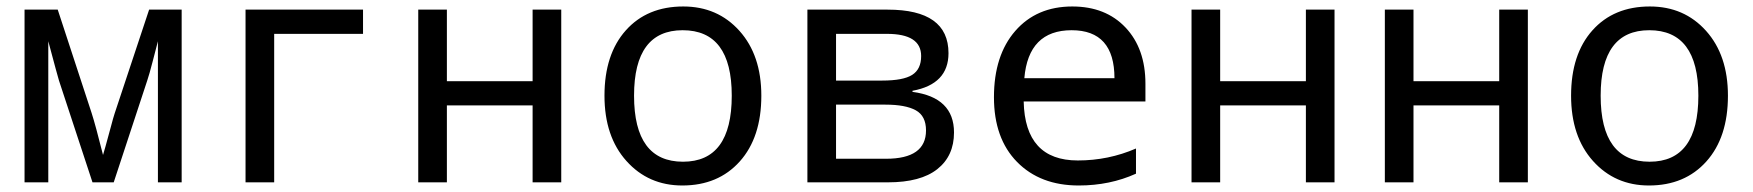

<svg xmlns="http://www.w3.org/2000/svg" viewBox="-20 -566 5441 596"><path d="M543.9 0H470.2V-438Q466.3 -424.8 454.1 -376Q443.4 -334.5 437 -315.9L333 0H267.1L163.1 -315.9Q159.2 -328.1 129.9 -438V0H56.2V-536.1H159.2L264.2 -215.8Q276.4 -178.2 299.8 -85Q302.2 -91.3 325.7 -178.2Q330.6 -197.3 335.9 -213.9L442.9 -536.1H543.9Z M1106.9 -460.9H831.1V0H742.2V-536.1H1106.9Z M1367.2 -536.1V-314H1633.3V-536.1H1722.2V0H1633.3V-238.8H1367.2V0H1278.3V-536.1Z M2098.1 9.8Q1992.7 9.8 1924.6 -66.2Q1856.4 -142.1 1856.4 -269Q1856.4 -397.5 1922.6 -471.7Q1988.8 -545.9 2101.1 -545.9Q2207.5 -545.9 2275.4 -470.2Q2343.3 -394.5 2343.3 -269Q2343.3 -139.6 2276.4 -64.9Q2209.5 9.8 2098.1 9.8ZM2100.1 -64Q2251.5 -64 2251.5 -269Q2251.5 -472.2 2099.1 -472.2Q1948.2 -472.2 1948.2 -269Q1948.2 -64 2100.1 -64Z M2812.5 -284.2V-280.8Q2941.4 -263.7 2941.4 -154.8Q2941.4 -82 2889.6 -41Q2837.9 0 2736.3 0H2486.3V-536.1H2735.4Q2924.3 -536.1 2924.3 -400.9Q2924.3 -304.7 2812.5 -284.2ZM2575.2 -460.9V-315.9H2718.3Q2783.7 -315.9 2811.5 -333.5Q2839.4 -351.1 2839.4 -392.1Q2839.4 -460.9 2733.4 -460.9ZM2575.2 -241.2V-73.2H2730.5Q2854.5 -73.2 2854.5 -161.1Q2854.5 -206.1 2822.8 -223.6Q2791 -241.2 2728.5 -241.2Z M3535.6 -251H3157.7Q3161.6 -67.9 3325.7 -67.9Q3420.9 -67.9 3506.3 -105V-26.9Q3425.3 9.8 3328.6 9.8Q3209 9.8 3137.2 -63.2Q3065.4 -136.2 3065.4 -264.2Q3065.4 -394 3131.6 -470Q3197.8 -545.9 3308.6 -545.9Q3412.1 -545.9 3473.9 -480.5Q3535.6 -415 3535.6 -306.2ZM3159.7 -323.2H3439.5Q3439.5 -472.2 3306.6 -472.2Q3172.4 -472.2 3159.7 -323.2Z M3767.6 -536.1V-314H4033.7V-536.1H4122.6V0H4033.7V-238.8H3767.6V0H3678.7V-536.1Z M4367.7 -536.1V-314H4633.8V-536.1H4722.7V0H4633.8V-238.8H4367.7V0H4278.8V-536.1Z M5098.6 9.8Q4993.2 9.8 4925 -66.2Q4856.9 -142.1 4856.9 -269Q4856.9 -397.5 4923.1 -471.7Q4989.3 -545.9 5101.6 -545.9Q5208 -545.9 5275.9 -470.2Q5343.8 -394.5 5343.8 -269Q5343.8 -139.6 5276.9 -64.9Q5210 9.8 5098.6 9.8ZM5100.6 -64Q5252 -64 5252 -269Q5252 -472.2 5099.6 -472.2Q4948.7 -472.2 4948.7 -269Q4948.7 -64 5100.6 -64Z"/></svg>

Font: Noto Mono
Style: Regular
Weight: 400
Designer: Monotype Design Team
Foundry: Monotype Imaging Inc.
Version: Version 1.00